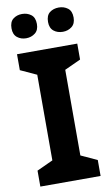

<svg xmlns="http://www.w3.org/2000/svg" viewBox="-100 -970 589 1020"><g transform="rotate(-10 194.5 -460.0)"><path d="M357 0H32V-86L119 -126V-588L32 -628V-714H357V-628L270 -588V-126L357 -86ZM27 -854Q27 -889 47 -904.5Q67 -920 95 -920Q123 -920 143.5 -904.5Q164 -889 164 -854Q164 -821 143.5 -805Q123 -789 95 -789Q67 -789 47 -805Q27 -821 27 -854ZM224 -854Q224 -889 244 -904.5Q264 -920 293 -920Q321 -920 341.5 -904.5Q362 -889 362 -854Q362 -821 341.5 -805Q321 -789 293 -789Q264 -789 244 -805Q224 -821 224 -854Z"/></g></svg>

Font: Noto Sans Gujarati UI
Style: Bold
Weight: 700
Designer: Jelle Bosma - Monotype Design Team, Universal Thirst
Foundry: Monotype Imaging Inc.
Version: Version 2.106; ttfautohint (v1.8.4.7-5d5b)